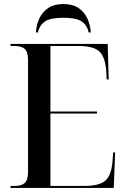

<svg xmlns="http://www.w3.org/2000/svg" viewBox="-20 -932 626 952"><path d="M32 0V-10H53Q86 -10 102.5 -24.5Q119 -39 119 -80V-634Q119 -675 102.5 -689.5Q86 -704 53 -704H32V-714H514L519 -538H509L507 -577Q502 -650 472.5 -677Q443 -704 370 -704H230V-379H461V-369H230V-10H398Q473 -10 503 -37Q533 -64 538 -134L541 -176H551L544 0ZM158 -771Q160 -808 175 -840.5Q190 -873 219.5 -892.5Q249 -912 294 -912Q340 -912 369 -892.5Q398 -873 413 -840.5Q428 -808 430 -771H420Q411 -809 383.5 -826.5Q356 -844 294 -844Q232 -844 204.5 -826.5Q177 -809 168 -771Z"/></svg>

Font: Noto Serif Display SemiCondensed Medium
Style: Regular
Weight: 500
Width: 4
Designer: Monotype Design Team
Foundry: Monotype Imaging Inc.
Version: Version 2.009